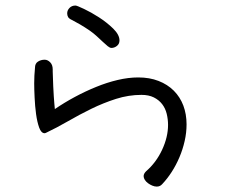

<svg xmlns="http://www.w3.org/2000/svg" viewBox="-20 -527 845 699"><path d="M242.2 -454.1Q231.4 -459 228 -464.8Q224.6 -470.7 224.6 -478.5Q224.6 -489.3 232.9 -498Q241.2 -506.8 254.9 -506.8Q259.8 -506.8 285.6 -494.6Q311.5 -482.4 340.3 -463.9Q369.1 -445.3 392.1 -422.9Q415 -400.4 415 -379.9Q415 -367.2 405.8 -359.9Q396.5 -352.5 385.7 -352.5Q379.9 -352.5 372.1 -358.9Q364.3 -365.2 354.5 -374.5Q344.7 -383.8 333 -394.5Q321.3 -405.3 307.6 -415Q289.1 -427.7 271.5 -438Q253.9 -448.2 242.2 -454.1ZM107.4 -280.3Q107.4 -295.9 118.2 -302.7Q128.9 -309.6 142.6 -309.6Q153.3 -309.6 162.6 -300.3Q171.9 -291 171.9 -274.4V-266.6Q172.9 -234.4 173.8 -212.9Q174.8 -191.4 175.8 -176.8Q176.8 -162.1 177.7 -151.4Q178.7 -140.6 179.7 -129.9Q213.9 -153.3 252 -173.8Q290 -194.3 329.6 -210.4Q369.1 -226.6 408.2 -235.8Q447.3 -245.1 483.4 -245.1Q524.4 -245.1 557.1 -232.4Q589.8 -219.7 612.8 -196.8Q635.7 -173.8 647.5 -142.6Q659.2 -111.3 659.2 -74.2Q659.2 -43.9 652.3 -13.7Q645.5 16.6 633.3 45.4Q621.1 74.2 605 99.1Q588.9 124 570.3 143.6Q562.5 152.3 550.8 152.3Q543 152.3 534.7 148.9Q526.4 145.5 519 140.1Q511.7 134.8 507.3 127.9Q502.9 121.1 502.9 114.3Q502.9 105.5 511.7 96.7Q548.8 64.5 570.3 18.1Q591.8 -28.3 591.8 -72.3Q591.8 -92.8 586.9 -112.8Q582 -132.8 570.3 -147.9Q558.6 -163.1 540 -172.4Q521.5 -181.6 495.1 -181.6Q448.2 -181.6 402.3 -167Q356.4 -152.3 312.5 -130.9Q268.6 -109.4 227.1 -85.4Q185.5 -61.5 148.4 -43.9Q144.5 -42 142.6 -42Q129.9 -42 122.6 -62.5Q115.2 -83 111.3 -111.8Q107.4 -140.6 106 -171.9Q104.5 -203.1 104.5 -223.6Q104.5 -251 107.4 -280.3Z"/></svg>

Font: Hi Melody
Style: Regular
Weight: 400
Designer: YoonDesign Inc.
Foundry: YoonDesign Inc.
Version: Version 3.00